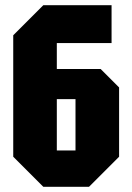

<svg xmlns="http://www.w3.org/2000/svg" viewBox="-20 -720 510 740"><path d="M147 0 31 -116V-584L147 -700H410V-554H199V-454H368L439 -383V-116L323 0ZM199 -140H271V-338H199Z"/></svg>

Font: Tektur Condensed
Style: Bold
Weight: 700
Width: 3
Designer: Adam Jagosz
Foundry: Adam Jagosz
Version: Version 1.005;gftools[0.9.30]